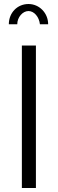

<svg xmlns="http://www.w3.org/2000/svg" viewBox="-20 -937 288 957"><path d="M159 0V-710H89V0ZM122 -882C150 -882 175 -853 179 -816H220C220 -872 176 -917 122 -917C66 -917 24 -873 24 -816H66C66 -851 93 -882 122 -882Z"/></svg>

Font: Raleway Reg
Style: Regular
Weight: 400
Designer: Matt McInerney, Pablo Impallari, Rodrigo Fuenzalida
Foundry: Matt McInerney, Pablo Impallari, Rodrigo Fuenzalida
Version: Version 3.00 July 28, 2015